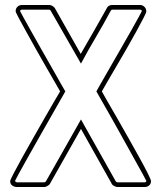

<svg xmlns="http://www.w3.org/2000/svg" viewBox="-20 -753 674 773"><path d="M179 -714H69Q61 -714 61 -708Q61 -707 73.5 -684.5Q86 -662 105 -628Q124 -594 146.5 -554.5Q169 -515 189.5 -479Q210 -443 224.5 -417Q239 -391 243 -385Q239 -378 222.5 -349Q206 -320 183.5 -280.5Q161 -241 136 -197Q111 -153 90 -115.5Q69 -78 55 -52.5Q41 -27 41 -26Q41 -19 49 -19H158Q162 -19 165 -23L306 -272L446 -23Q449 -19 453 -19H562Q569 -19 569 -25Q569 -26 555 -51.5Q541 -77 520 -114.5Q499 -152 474.5 -196.5Q450 -241 427.5 -280.5Q405 -320 388.5 -349Q372 -378 368 -385Q371 -391 386 -417Q401 -443 421.5 -479Q442 -515 465 -554.5Q488 -594 507 -628Q526 -662 538.5 -684.5Q551 -707 551 -708Q551 -714 543 -714H432Q429 -714 428.5 -713Q428 -712 426 -710Q397 -656 366 -603.5Q335 -551 306 -497L184 -710Q182 -714 179 -714ZM305 -536Q332 -582 358 -628Q384 -674 410 -720L409 -719Q416 -733 432 -733H543Q554 -733 561.5 -725.5Q569 -718 569 -707Q569 -702 557 -679Q545 -656 527 -623Q509 -590 487 -552Q465 -514 445 -480Q425 -446 410 -420Q395 -394 390 -385Q395 -375 412 -346Q429 -317 451 -278.5Q473 -240 497 -197.5Q521 -155 541.5 -118Q562 -81 575 -55Q588 -29 588 -24Q588 -13 580.5 -6.5Q573 0 562 0H453Q447 0 439 -4.5Q431 -9 429 -14L430 -13L306 -234L181 -13L182 -14Q179 -9 171.5 -4.5Q164 0 158 0H49Q38 0 29.5 -6Q21 -12 21 -24Q21 -28 34.5 -54Q48 -80 68.5 -117Q89 -154 113.5 -197Q138 -240 160 -278.5Q182 -317 199 -346Q216 -375 222 -385Q217 -394 201.5 -421Q186 -448 166 -482.5Q146 -517 124.5 -555.5Q103 -594 85 -626.5Q67 -659 55 -681.5Q43 -704 43 -708Q43 -719 50.5 -726Q58 -733 69 -733H179Q185 -733 192 -728.5Q199 -724 202 -719L201 -720Z"/></svg>

Font: RonaldsonGothicLicht
Style: Regular
Weight: 400
Designer: Mr. Robertson for MacKellar, Smiths & Jordan Co. Philadelphia
Foundry: CAT-Fonts Peter Wiegel
Version: 1.000